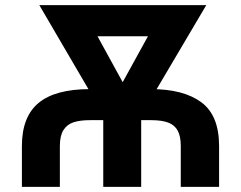

<svg xmlns="http://www.w3.org/2000/svg" viewBox="-20 -727 937 747"><path d="M329.9 -380.3H567.9Q693.6 -380.3 763 -329.3Q832.4 -278.3 832.4 -158.8V0H683.3V-158.8Q683.3 -196.3 671.7 -218.2Q660.1 -240.1 635.2 -249.8Q610.2 -259.5 567.9 -259.5H329.9Q291.2 -259.5 266.1 -251.2Q240.9 -242.9 226.9 -221Q212.9 -199.1 212.9 -158.8V0H65.2V-158.8Q65.2 -272.6 130 -326.4Q194.8 -380.3 329.9 -380.3ZM381.7 -281.6 133 -707H782.5L529.3 -278.3V0H381.7ZM457.3 -407.3 555.6 -585.8H359.4Z"/></svg>

Font: Pretendard GOV Variable
Style: Regular
Weight: 400
Designer: Base glyphs from Inter by Rasmus Andersson; Hangul glyphs from Noto Sans CJK(Source Han Sans) by Jang Soo-young and Kang
Foundry: Kil Hyung-jin
Version: Version 1.307;Glyphs 3.2 (3192)